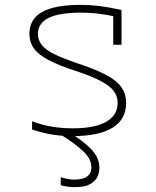

<svg xmlns="http://www.w3.org/2000/svg" viewBox="-20 -550 640 790"><path d="M279 10Q232 10 191.5 3Q151 -4 112 -17V-51Q151 -36 192.5 -29Q234 -22 280 -22Q370 -22 417 -49Q464 -76 464 -126Q464 -154 448 -175.5Q432 -197 394 -217Q356 -237 292 -258Q221 -281 179.5 -303Q138 -325 119.5 -351Q101 -377 101 -411Q101 -471 153 -500.5Q205 -530 312 -530Q350 -530 387 -525.5Q424 -521 480 -509V-366H446V-505L467 -479Q418 -490 384 -494Q350 -498 313 -498Q223 -498 179.5 -476Q136 -454 136 -410Q136 -386 151.5 -365.5Q167 -345 204 -327Q241 -309 303 -288Q375 -264 418 -241Q461 -218 480 -190.5Q499 -163 499 -126Q499 -59 443 -24.5Q387 10 279 10ZM288 220Q273 220 258 218Q243 216 230 212V179Q242 183 257 186Q272 189 286 189Q303 189 319 185Q335 181 345.5 170Q356 159 356 138Q356 104 322 72Q288 40 224 0L254 -12Q318 26 353.5 62Q389 98 389 141Q389 159 381 177Q373 195 351 207.5Q329 220 288 220Z"/></svg>

Font: M PLUS Code Latin Expanded ExtraLight
Style: Regular
Weight: 250
Width: 7
Designer: Coji Morishita
Foundry: UNDERFOREST DESIGN
Version: Version 1.002; ttfautohint (v1.8.3)